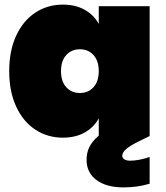

<svg xmlns="http://www.w3.org/2000/svg" viewBox="-20 -591 720 834"><path d="M511 86Q511 95 520 101Q529 107 545 107Q582 107 630 91V207Q577 223 517 223Q442 223 399 191Q356 159 356 103Q356 73 368 48Q380 23 409 -2V-77Q388 -38 348 -15.5Q308 7 253 7Q187 7 134 -27.5Q81 -62 50.5 -127.5Q20 -193 20 -282Q20 -371 50.5 -436.5Q81 -502 134 -536.5Q187 -571 253 -571Q308 -571 348 -548.5Q388 -526 409 -487V-564H630V0L587 21Q546 41 528.5 56Q511 71 511 86ZM409 -282Q409 -327 386 -352Q363 -377 327 -377Q291 -377 268 -352Q245 -327 245 -282Q245 -237 268 -212Q291 -187 327 -187Q363 -187 386 -212Q409 -237 409 -282Z"/></svg>

Font: Poppins Black A&M
Style: Regular
Weight: 900
Designer: Ninad Kale (Devanagari), Jonny Pinhorn (Latin)
Foundry: Indian Type Foundry
Version: 4.004